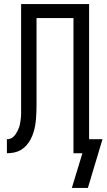

<svg xmlns="http://www.w3.org/2000/svg" viewBox="-20 -755 525 946"><path d="M413 171H334L386 0H342V-666H160V-278Q160 -260 160 -242Q160 -224 159.5 -206.5Q159 -189 157.5 -171Q156 -153 153 -135.5Q150 -118 144.5 -101Q139 -84 130.5 -68Q122 -52 110 -38.5Q98 -25 82.5 -16Q67 -7 49.5 -3.5Q32 0 14 0V-69Q23 -69 31.5 -72Q40 -75 46.5 -81.5Q53 -88 58 -95.5Q63 -103 67 -111Q71 -119 74 -127.5Q77 -136 78.5 -145Q80 -154 81.5 -163Q83 -172 83.5 -181Q84 -190 84 -199Q84 -208 84 -217V-735H419V-69H485Z"/></svg>

Font: Iosevka QP
Style: Regular
Weight: 400
Designer: Belleve Invis
Foundry: Belleve Invis
Version: Version 20.0.0; ttfautohint (v1.8.4)